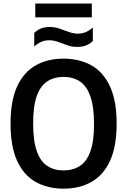

<svg xmlns="http://www.w3.org/2000/svg" viewBox="-20 -1092 742 1121"><path d="M351 9.5Q258 9.5 188.2 -29.8Q118.5 -69 80 -152.8Q41.5 -236.5 41.5 -370Q41.5 -503.5 80 -587.2Q118.5 -671 188.2 -710.2Q258 -749.5 351 -749.5Q444.5 -749.5 514 -710.2Q583.5 -671 622.2 -587.2Q661 -503.5 661 -370Q661 -236.5 622.2 -152.8Q583.5 -69 513.8 -29.8Q444 9.5 351 9.5ZM351 -97Q406 -97 446 -122.8Q486 -148.5 507.5 -207.8Q529 -267 529 -367Q529 -470 507.2 -530.5Q485.5 -591 445.8 -617Q406 -643 351 -643Q296.5 -643 256.5 -617.2Q216.5 -591.5 195 -532.5Q173.5 -473.5 173.5 -373Q173.5 -269.5 195 -209.2Q216.5 -149 256.2 -123Q296 -97 351 -97ZM430 -818Q405.5 -818 384 -824.5Q362.5 -831 343 -839Q325 -845.5 307 -851.2Q289 -857 270 -857Q242 -857 221.2 -848Q200.5 -839 180 -820.5V-899.5Q197.5 -917 219.5 -925.8Q241.5 -934.5 272 -934.5Q296.5 -934.5 318 -928Q339.5 -921.5 359 -913.5Q377 -907 395 -901.2Q413 -895.5 432 -895.5Q460 -895.5 480.8 -904.5Q501.5 -913.5 522 -931.5V-852.5Q488 -818 430 -818ZM186 -991V-1071.5H516V-991Z"/></svg>

Font: Encode Sans SmCnd SmBold
Style: Regular
Weight: 600
Width: 4
Designer: Multiple Designers
Foundry: Impallari Type
Version: Version 3.002; ttfautohint (v1.8.3) -l 8 -r 50 -G 200 -x 14 